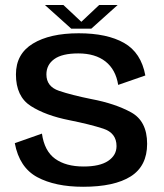

<svg xmlns="http://www.w3.org/2000/svg" viewBox="-20 -728 643 753"><path d="M306 4.5Q428.5 4.5 492.8 -36.2Q557 -77 557 -164Q557 -253 494 -287.5Q431 -322 338 -339.5Q261 -355 211.5 -371.8Q162 -388.5 162 -436Q162 -474 192.8 -496.2Q223.5 -518.5 287 -518.5Q353.5 -518.5 393.8 -486.8Q434 -455 443.5 -395L550 -432Q533.5 -521.5 466.8 -559.5Q400 -597.5 288.5 -597.5Q175.5 -597.5 109 -557Q42.5 -516.5 42.5 -436Q42.5 -349.5 100.8 -312.2Q159 -275 252.5 -256.5Q332.5 -240.5 384.8 -223.5Q437 -206.5 437 -155Q437 -119 404.2 -97Q371.5 -75 308 -75Q238 -75 196 -105.5Q154 -136 144.5 -204L38 -166.5Q56 -71 126.2 -33.2Q196.5 4.5 306 4.5ZM259.5 -615.5H338L441.5 -708.5H369L299 -642.5L228.5 -708.5H156Z"/></svg>

Font: Anybody UltraCondensed Thin Medium
Style: Regular
Weight: 500
Version: Version 1.111